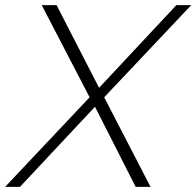

<svg xmlns="http://www.w3.org/2000/svg" viewBox="-69 -730 767 750"><path d="M281 -350 94 -710H152L318 -387L620 -710H678L338 -350L519 0H461L302 -313L9 0H-49Z"/></svg>

Font: Raleway Light
Style: Italic
Weight: 300
Italic angle: -12°
Designer: Matt McInerney, Pablo Impallari, Rodrigo Fuenzalida
Foundry: Matt McInerney, Pablo Impallari, Rodrigo Fuenzalida
Version: Version 4.026